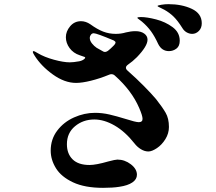

<svg xmlns="http://www.w3.org/2000/svg" viewBox="-20 -874 1040 924"><path d="M951 -762Q951 -739 937 -725Q923 -711 905 -711Q891 -711 878 -718.5Q865 -726 857 -740Q835 -775 815.5 -794Q796 -813 771 -827Q760 -833 749 -838Q738 -843 738 -845Q738 -848 756 -851Q774 -854 790 -854Q855 -854 903 -831.5Q951 -809 951 -762ZM845 -678Q845 -652 829 -640Q813 -628 793 -628Q758 -628 741 -663Q725 -698 707 -723Q689 -748 663 -770Q655 -777 648 -781.5Q641 -786 641 -788Q641 -792 658 -792Q687 -792 731.5 -780.5Q776 -769 810.5 -743.5Q845 -718 845 -678ZM586 -548Q586 -541 594 -534Q636 -497 673 -459.5Q710 -422 731 -397Q761 -359 777 -331.5Q793 -304 793 -263Q793 -232 776 -204.5Q759 -177 735 -161Q711 -145 694 -145Q676 -145 658 -156Q640 -167 627 -184Q582 -241 531.5 -270Q481 -299 434 -299Q380 -299 341 -266.5Q302 -234 302 -180Q302 -134 329.5 -107Q357 -80 411 -80Q442 -80 501 -97Q535 -106 545 -106Q580 -106 609.5 -83.5Q639 -61 639 -33Q639 -11 617 4Q595 19 554 25Q523 30 476 30Q388 30 331.5 3.5Q275 -23 249.5 -64Q224 -105 224 -149Q224 -204 255.5 -245.5Q287 -287 336.5 -309Q386 -331 437 -331Q472 -331 506.5 -323Q541 -315 583 -302Q633 -286 648 -286Q666 -286 666 -302Q666 -317 650 -354Q614 -438 533 -510Q526 -517 516 -517Q510 -517 504 -514Q460 -496 417.5 -485.5Q375 -475 346 -475Q291 -475 234.5 -515.5Q178 -556 146 -607Q138 -619 138 -625Q138 -628 142 -628Q144 -628 150.5 -624.5Q157 -621 162 -618Q194 -599 240 -586.5Q286 -574 316 -574Q333 -574 361 -579Q376 -582 385 -589.5Q394 -597 387 -600L364 -608Q333 -618 315 -642.5Q297 -667 297 -695Q297 -723 317.5 -747.5Q338 -772 370 -772Q393 -772 415 -757Q448 -733 476.5 -722Q505 -711 537 -711Q563 -711 586 -718Q610 -724 632 -724Q658 -724 674 -712.5Q690 -701 690 -683Q690 -652 639 -599Q618 -578 596 -563Q586 -556 586 -548ZM470 -630Q478 -624 486 -624Q491 -624 499 -629L512 -640Q515 -643 525.5 -653Q536 -663 536 -670Q536 -674 528 -679Q445 -714 431 -714Q423 -714 417.5 -707Q412 -700 412 -692Q412 -678 423 -664.5Q434 -651 445 -644Z"/></svg>

Font: Shippori Mincho B1 ExtraBold
Style: Regular
Weight: 800
Designer: FONTDASU
Foundry: FONTDASU / Google Inc. / but / Adobe
Version: Version 3.110; ttfautohint (v1.8.3)